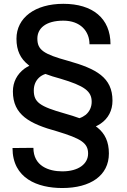

<svg xmlns="http://www.w3.org/2000/svg" viewBox="-20 -741 657 996"><path d="M502 -99.6C541.5 -126.5 563.5 -167.5 563.5 -218.8C563.5 -339.4 479 -384.3 333.5 -425.3C205.1 -460.4 173.8 -482.4 173.8 -541C173.8 -592.8 215.8 -633.8 308.6 -633.8C397 -633.8 444.3 -579.1 444.3 -511.2H553.2C553.2 -646.5 460 -721.2 308.6 -721.2C161.6 -721.2 65.4 -648.9 65.4 -540C65.4 -478 86.9 -436.5 126 -405.3C128.4 -403.3 130.4 -401.4 132.3 -399.9C123 -395.5 114.3 -390.1 106 -384.3C68.8 -356 46.9 -315.9 46.9 -266.6C46.9 -145 133.8 -98.6 276.4 -59.6C399.9 -22 437 0.5 437 55.7C437 108.9 387.7 147.9 303.2 147.9C231.9 147.9 153.3 119.6 153.3 25.9L44.9 26.9C44.9 184.6 174.8 234.4 303.2 234.4C449.7 234.4 544.9 169.4 544.9 55.2C544.9 -5.9 524.4 -47.9 485.8 -79.1C482.9 -81.5 480 -83.5 477.1 -85.4C485.8 -89.8 494.1 -94.2 502 -99.6ZM293 -333C418 -295.9 455.6 -268.1 455.6 -212.9C455.6 -186 444.8 -162.6 424.8 -145.5C415.5 -138.2 404.8 -132.3 392.1 -127.9C369.1 -136.2 344.2 -144.5 316.9 -151.9C185.5 -189 155.3 -210.9 155.3 -272C155.3 -297.9 164.1 -320.8 182.1 -337.9C190.9 -346.2 202.1 -353 215.8 -357.4C239.3 -348.6 265.1 -340.3 293 -333Z"/></svg>

Font: Bert Sans Medium
Style: Regular
Weight: 500
Designer: Christian Robertson (Google), Cristiano Sobral
Foundry: Google, Cristiano Sobral
Version: Version 3.101